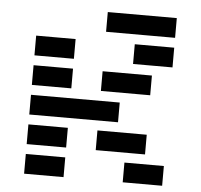

<svg xmlns="http://www.w3.org/2000/svg" viewBox="-56 -888 991 947"><g transform="rotate(5 439.5 -415.0)"><path d="M97.7 -585.9V-683.6H293V-585.9ZM781.2 -830.1V-732.4H439.5V-830.1ZM585.9 -585.9V-683.6H781.2V-585.9ZM439.5 -439.5V-537.1H683.6V-439.5ZM97.7 -439.5V-537.1H293V-439.5ZM537.1 -390.6V-293H97.7V-390.6ZM439.5 -146.5V-244.1H683.6V-146.5ZM97.7 -146.5V-244.1H293V-146.5ZM97.7 0V-97.7H293V0ZM585.9 0V-97.7H781.2V0Z"/></g></svg>

Font: Trigram
Style: Regular
Weight: 400
Designer: GGBotNet
Foundry: GGBotNet
Version: 1.05